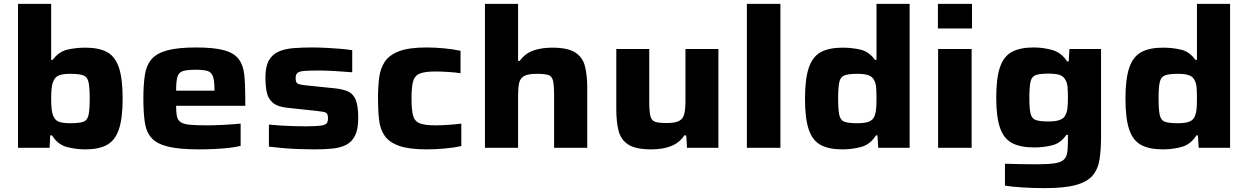

<svg xmlns="http://www.w3.org/2000/svg" viewBox="-20 -763 6443 991"><path d="M421 8Q369 8 323 -5Q277 -18 249 -64H239L236 0H73V-743H244V-454H252Q283 -496 326.5 -506.5Q370 -517 422 -517Q490 -517 532 -494.5Q574 -472 593.5 -415Q613 -358 613 -254Q613 -152 593.5 -95Q574 -38 532 -15Q490 8 421 8ZM343 -127Q389 -127 410 -134.5Q431 -142 437 -169.5Q443 -197 443 -255Q443 -312 437 -339Q431 -366 410 -374Q389 -382 343 -382Q308 -382 288.5 -375.5Q269 -369 260 -353Q250 -335 247 -311.5Q244 -288 244 -255Q244 -221 247 -196Q250 -171 260 -155Q269 -139 289 -133Q309 -127 343 -127Z M1008 8Q907 8 848.5 -6Q790 -20 762.5 -50.5Q735 -81 727.5 -131.5Q720 -182 720 -254Q720 -324 727.5 -374.5Q735 -425 761.5 -456.5Q788 -488 843 -503Q898 -518 992 -518Q1085 -518 1137 -503.5Q1189 -489 1212.5 -457.5Q1236 -426 1241 -375.5Q1246 -325 1246 -253V-217H889Q889 -183 893 -163Q897 -143 912.5 -132.5Q928 -122 960.5 -119Q993 -116 1050 -116Q1085 -116 1133 -118.5Q1181 -121 1222 -125V-10Q1198 -4 1163 0Q1128 4 1087.5 6Q1047 8 1008 8ZM889 -295H1087V-300Q1087 -347 1079 -369Q1071 -391 1050 -397Q1029 -403 990 -403Q945 -403 923.5 -396Q902 -389 895.5 -365.5Q889 -342 889 -295Z M1605 8Q1568 8 1525.5 6.5Q1483 5 1442 1.5Q1401 -2 1368 -6V-120Q1395 -117 1428.5 -115Q1462 -113 1495.5 -112Q1529 -111 1555 -111Q1610 -111 1635 -114.5Q1660 -118 1666.5 -127Q1673 -136 1673 -152Q1673 -176 1662 -181.5Q1651 -187 1610 -191L1469 -206Q1414 -211 1389 -232Q1364 -253 1357 -286.5Q1350 -320 1350 -363Q1350 -420 1368 -451.5Q1386 -483 1418.5 -497Q1451 -511 1494.5 -514.5Q1538 -518 1589 -518Q1625 -518 1664.5 -516Q1704 -514 1739 -511Q1774 -508 1798 -504V-390Q1751 -394 1704 -396.5Q1657 -399 1627 -399Q1578 -399 1552 -397Q1526 -395 1516 -387Q1506 -379 1506 -360Q1506 -339 1514.5 -332.5Q1523 -326 1563 -322L1709 -307Q1749 -303 1776 -291Q1803 -279 1816 -248Q1829 -217 1829 -154Q1829 -96 1812.5 -63Q1796 -30 1766 -15Q1736 0 1695 4Q1654 8 1605 8Z M2183 8Q2092 8 2040.5 -10Q1989 -28 1965.5 -62Q1942 -96 1936.5 -145Q1931 -194 1931 -255Q1931 -314 1937 -362Q1943 -410 1966.5 -445Q1990 -480 2041 -499Q2092 -518 2181 -518Q2226 -518 2272.5 -513.5Q2319 -509 2357 -501V-385Q2334 -389 2296.5 -391.5Q2259 -394 2226 -394Q2171 -394 2145 -382.5Q2119 -371 2111.5 -341Q2104 -311 2104 -255Q2104 -198 2111.5 -168Q2119 -138 2145.5 -127Q2172 -116 2228 -116Q2257 -116 2293.5 -118.5Q2330 -121 2361 -125V-9Q2325 -1 2276.5 3.5Q2228 8 2183 8Z M2483 0V-743H2654V-449H2663Q2689 -486 2731 -501.5Q2773 -517 2830 -517Q2910 -517 2948.5 -492.5Q2987 -468 2999 -422Q3011 -376 3011 -310V0H2840V-269Q2840 -322 2834.5 -346Q2829 -370 2810 -376Q2791 -382 2751 -382Q2707 -382 2686 -371Q2665 -360 2659.5 -334.5Q2654 -309 2654 -268V0Z M3342 8Q3262 8 3223.5 -16.5Q3185 -41 3173 -87Q3161 -133 3161 -199V-510H3331V-241Q3331 -188 3337 -164Q3343 -140 3362 -134Q3381 -128 3421 -128Q3465 -128 3485.5 -139Q3506 -150 3512 -175.5Q3518 -201 3518 -242V-510H3688V0H3526L3522 -64H3512Q3487 -26 3444 -9Q3401 8 3342 8Z M3835 0V-743H4008V0Z M4328 8Q4259 8 4216.5 -14.5Q4174 -37 4154.5 -94Q4135 -151 4135 -253Q4135 -357 4155 -414.5Q4175 -472 4217.5 -494.5Q4260 -517 4328 -517Q4379 -517 4422.5 -506.5Q4466 -496 4496 -454H4504V-743H4675V0H4513L4509 -64H4501Q4472 -18 4426 -5Q4380 8 4328 8ZM4406 -127Q4445 -127 4465.5 -135.5Q4486 -144 4494 -164Q4501 -183 4502.5 -205Q4504 -227 4504 -256Q4504 -285 4502.5 -307.5Q4501 -330 4494 -345Q4485 -366 4464.5 -374Q4444 -382 4406 -382Q4360 -382 4339 -374Q4318 -366 4312 -339Q4306 -312 4306 -255Q4306 -197 4312 -169.5Q4318 -142 4339 -134.5Q4360 -127 4406 -127Z M4821 -616V-743H4997V-616ZM4822 0V-510H4995V0Z M5373 208Q5316 208 5258 204.5Q5200 201 5167 195V82Q5197 83 5242.5 84Q5288 85 5327 85Q5386 85 5419 80.5Q5452 76 5467.5 64Q5483 52 5487.5 29Q5492 6 5492 -32V-67H5484Q5456 -25 5412.5 -13.5Q5369 -2 5317 -2Q5248 -2 5205 -24Q5162 -46 5142 -102Q5122 -158 5122 -259Q5122 -360 5141.5 -416.5Q5161 -473 5203.5 -495.5Q5246 -518 5315 -518Q5366 -518 5412.5 -504.5Q5459 -491 5488 -446H5496L5500 -510H5663V-57Q5663 11 5655 61Q5647 111 5619 143.5Q5591 176 5532.5 192Q5474 208 5373 208ZM5393 -136Q5461 -136 5477 -165Q5487 -182 5489.5 -204.5Q5492 -227 5492 -259Q5492 -291 5490 -314.5Q5488 -338 5477 -354Q5468 -370 5448.5 -376.5Q5429 -383 5393 -383Q5347 -383 5326 -375.5Q5305 -368 5299 -341.5Q5293 -315 5293 -259Q5293 -204 5299 -177.5Q5305 -151 5326 -143.5Q5347 -136 5393 -136Z M5982 8Q5913 8 5870.5 -14.5Q5828 -37 5808.5 -94Q5789 -151 5789 -253Q5789 -357 5809 -414.5Q5829 -472 5871.5 -494.5Q5914 -517 5982 -517Q6033 -517 6076.5 -506.5Q6120 -496 6150 -454H6158V-743H6329V0H6167L6163 -64H6155Q6126 -18 6080 -5Q6034 8 5982 8ZM6060 -127Q6099 -127 6119.5 -135.5Q6140 -144 6148 -164Q6155 -183 6156.5 -205Q6158 -227 6158 -256Q6158 -285 6156.5 -307.5Q6155 -330 6148 -345Q6139 -366 6118.5 -374Q6098 -382 6060 -382Q6014 -382 5993 -374Q5972 -366 5966 -339Q5960 -312 5960 -255Q5960 -197 5966 -169.5Q5972 -142 5993 -134.5Q6014 -127 6060 -127Z"/></svg>

Font: Saira Expanded
Style: Bold
Weight: 700
Width: 7
Designer: Hector Gatti with collaboration of the Omnibus-Type team
Foundry: Omnibus-Type
Version: Version 1.100; ttfautohint (v1.8.3)